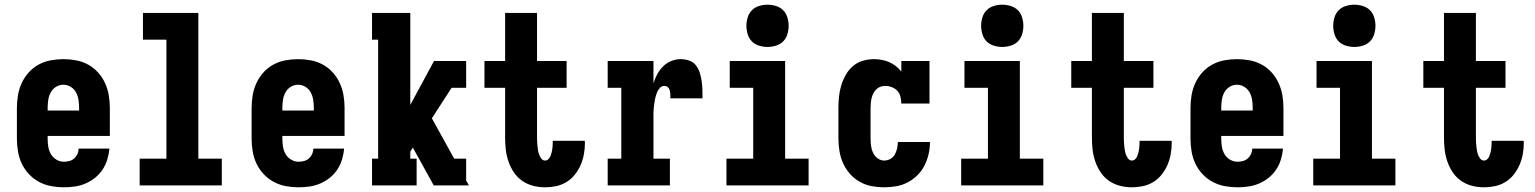

<svg xmlns="http://www.w3.org/2000/svg" viewBox="-20 -790 6540 818"><path d="M252 8Q225 8 198 3Q171 -2 146.5 -15Q122 -28 103 -48.5Q84 -69 72.5 -93.5Q61 -118 56.5 -145.5Q52 -173 52 -200V-330Q52 -357 56.5 -384Q61 -411 72.5 -436Q84 -461 102.5 -481.5Q121 -502 145 -515Q169 -528 196 -533Q223 -538 250 -538Q277 -538 304 -533Q331 -528 355 -515Q379 -502 397.5 -481.5Q416 -461 427.5 -436Q439 -411 443.5 -384Q448 -357 448 -330V-211H183V-200Q183 -183 185.5 -166Q188 -149 196.5 -134Q205 -119 220 -110Q235 -101 252 -101Q264 -101 275.5 -104Q287 -107 296 -115Q305 -123 310 -134Q315 -145 315 -157H446Q444 -133 437 -110Q430 -87 417 -67.5Q404 -48 385.5 -33Q367 -18 345 -8.5Q323 1 299.5 4.5Q276 8 252 8ZM317 -319V-330Q317 -347 314.5 -364Q312 -381 304 -396Q296 -411 281.5 -420Q267 -429 250 -429Q233 -429 218.5 -420Q204 -411 196 -396Q188 -381 185.5 -364Q183 -347 183 -330V-319Z M575 0V-114H689V-621H589V-735H825V-114H925V0Z M1252 8Q1225 8 1198 3Q1171 -2 1146.5 -15Q1122 -28 1103 -48.5Q1084 -69 1072.5 -93.5Q1061 -118 1056.5 -145.5Q1052 -173 1052 -200V-330Q1052 -357 1056.5 -384Q1061 -411 1072.5 -436Q1084 -461 1102.5 -481.5Q1121 -502 1145 -515Q1169 -528 1196 -533Q1223 -538 1250 -538Q1277 -538 1304 -533Q1331 -528 1355 -515Q1379 -502 1397.5 -481.5Q1416 -461 1427.5 -436Q1439 -411 1443.5 -384Q1448 -357 1448 -330V-211H1183V-200Q1183 -183 1185.5 -166Q1188 -149 1196.5 -134Q1205 -119 1220 -110Q1235 -101 1252 -101Q1264 -101 1275.5 -104Q1287 -107 1296 -115Q1305 -123 1310 -134Q1315 -145 1315 -157H1446Q1444 -133 1437 -110Q1430 -87 1417 -67.5Q1404 -48 1385.5 -33Q1367 -18 1345 -8.5Q1323 1 1299.5 4.5Q1276 8 1252 8ZM1317 -319V-330Q1317 -347 1314.5 -364Q1312 -381 1304 -396Q1296 -411 1281.5 -420Q1267 -429 1250 -429Q1233 -429 1218.5 -420Q1204 -411 1196 -396Q1188 -381 1185.5 -364Q1183 -347 1183 -330V-319Z M1565 0V-114H1591V-621H1565V-735H1728V-343L1829 -530H1966V-416H1904L1820 -286L1915 -114H1966V-21L1978 0H1828L1739 -161L1728 -144V-114H1755V0Z M2302 8Q2276 8 2251 1.5Q2226 -5 2205 -19.5Q2184 -34 2169.5 -55.5Q2155 -77 2146.5 -101.5Q2138 -126 2135 -151.5Q2132 -177 2132 -203V-416H2044V-530H2132V-735H2268V-530H2394V-416H2268V-203Q2268 -194 2268.5 -184.5Q2269 -175 2270 -166Q2271 -157 2272.5 -148Q2274 -139 2277.5 -130Q2281 -121 2287 -113.5Q2293 -106 2302 -106Q2310 -106 2316 -111.5Q2322 -117 2325 -124.5Q2328 -132 2330 -139.5Q2332 -147 2333 -154.5Q2334 -162 2334.5 -170Q2335 -178 2335 -186Q2335 -187 2335 -188Q2335 -189 2335 -190H2471Q2472 -188 2472 -185Q2472 -182 2472 -180Q2472 -156 2467.5 -132Q2463 -108 2453.5 -86.5Q2444 -65 2429 -46Q2414 -27 2393.5 -14.5Q2373 -2 2349.5 3Q2326 8 2302 8Z M2569 0V-114H2627V-416H2569V-530H2764V-435Q2770 -455 2780 -473.5Q2790 -492 2805 -507Q2820 -522 2839.5 -530Q2859 -538 2880 -538Q2898 -538 2916 -532Q2934 -526 2945 -511.5Q2956 -497 2961.5 -479.5Q2967 -462 2969.5 -444Q2972 -426 2972.5 -407.5Q2973 -389 2973 -371H2836Q2836 -377 2836 -382.5Q2836 -388 2835.5 -393.5Q2835 -399 2833.5 -404.5Q2832 -410 2829 -414.5Q2826 -419 2821 -421.5Q2816 -424 2810 -424Q2800 -424 2792.5 -416.5Q2785 -409 2781 -400Q2777 -391 2774 -381Q2771 -371 2769.5 -361Q2768 -351 2766.5 -341Q2765 -331 2764.5 -321Q2764 -311 2764 -301Q2764 -291 2764 -281V-114H2834V0Z M3075 0V-114H3189V-416H3089V-530H3325V-114H3425V0ZM3250 -590Q3232 -590 3214 -595.5Q3196 -601 3183.5 -613.5Q3171 -626 3165.5 -644Q3160 -662 3160 -680Q3160 -698 3165.5 -716Q3171 -734 3183.5 -746.5Q3196 -759 3214 -764.5Q3232 -770 3250 -770Q3268 -770 3286 -764.5Q3304 -759 3316.5 -746.5Q3329 -734 3334.5 -716Q3340 -698 3340 -680Q3340 -662 3334.5 -644Q3329 -626 3316.5 -613.5Q3304 -601 3286 -595.5Q3268 -590 3250 -590Z M3747 8Q3720 8 3693.5 3Q3667 -2 3643 -15.5Q3619 -29 3601 -49.5Q3583 -70 3572 -94.5Q3561 -119 3556.5 -146Q3552 -173 3552 -200V-330Q3552 -354 3554.5 -378.5Q3557 -403 3564 -426Q3571 -449 3583 -470.5Q3595 -492 3613.5 -508Q3632 -524 3655.5 -531Q3679 -538 3703 -538Q3720 -538 3736.5 -535Q3753 -532 3768 -525.5Q3783 -519 3796.5 -508.5Q3810 -498 3820 -485V-530H3940V-349H3820Q3820 -363 3816.5 -377.5Q3813 -392 3803.5 -402.5Q3794 -413 3780 -418.5Q3766 -424 3752 -424Q3741 -424 3731 -420.5Q3721 -417 3713.5 -409.5Q3706 -402 3701 -392.5Q3696 -383 3693.5 -372.5Q3691 -362 3690 -351.5Q3689 -341 3689 -330V-200Q3689 -184 3691 -168.5Q3693 -153 3699.5 -139Q3706 -125 3719 -115.5Q3732 -106 3747 -106Q3761 -106 3773.5 -113Q3786 -120 3792.5 -132Q3799 -144 3802 -157.5Q3805 -171 3805 -185Q3805 -185 3805 -185Q3805 -185 3805 -185H3942Q3942 -185 3942 -184.5Q3942 -184 3942 -184Q3942 -158 3936 -132.5Q3930 -107 3918.5 -84.5Q3907 -62 3888.5 -43.5Q3870 -25 3847 -13Q3824 -1 3798.5 3.5Q3773 8 3747 8Z M4075 0V-114H4189V-416H4089V-530H4325V-114H4425V0ZM4250 -590Q4232 -590 4214 -595.5Q4196 -601 4183.5 -613.5Q4171 -626 4165.5 -644Q4160 -662 4160 -680Q4160 -698 4165.5 -716Q4171 -734 4183.5 -746.5Q4196 -759 4214 -764.5Q4232 -770 4250 -770Q4268 -770 4286 -764.5Q4304 -759 4316.5 -746.5Q4329 -734 4334.5 -716Q4340 -698 4340 -680Q4340 -662 4334.5 -644Q4329 -626 4316.5 -613.5Q4304 -601 4286 -595.5Q4268 -590 4250 -590Z M4802 8Q4776 8 4751 1.5Q4726 -5 4705 -19.5Q4684 -34 4669.5 -55.5Q4655 -77 4646.5 -101.5Q4638 -126 4635 -151.5Q4632 -177 4632 -203V-416H4544V-530H4632V-735H4768V-530H4894V-416H4768V-203Q4768 -194 4768.5 -184.5Q4769 -175 4770 -166Q4771 -157 4772.5 -148Q4774 -139 4777.5 -130Q4781 -121 4787 -113.5Q4793 -106 4802 -106Q4810 -106 4816 -111.5Q4822 -117 4825 -124.5Q4828 -132 4830 -139.5Q4832 -147 4833 -154.5Q4834 -162 4834.5 -170Q4835 -178 4835 -186Q4835 -187 4835 -188Q4835 -189 4835 -190H4971Q4972 -188 4972 -185Q4972 -182 4972 -180Q4972 -156 4967.5 -132Q4963 -108 4953.5 -86.5Q4944 -65 4929 -46Q4914 -27 4893.5 -14.5Q4873 -2 4849.5 3Q4826 8 4802 8Z M5252 8Q5225 8 5198 3Q5171 -2 5146.5 -15Q5122 -28 5103 -48.5Q5084 -69 5072.5 -93.5Q5061 -118 5056.5 -145.5Q5052 -173 5052 -200V-330Q5052 -357 5056.5 -384Q5061 -411 5072.5 -436Q5084 -461 5102.5 -481.5Q5121 -502 5145 -515Q5169 -528 5196 -533Q5223 -538 5250 -538Q5277 -538 5304 -533Q5331 -528 5355 -515Q5379 -502 5397.5 -481.5Q5416 -461 5427.5 -436Q5439 -411 5443.5 -384Q5448 -357 5448 -330V-211H5183V-200Q5183 -183 5185.5 -166Q5188 -149 5196.5 -134Q5205 -119 5220 -110Q5235 -101 5252 -101Q5264 -101 5275.5 -104Q5287 -107 5296 -115Q5305 -123 5310 -134Q5315 -145 5315 -157H5446Q5444 -133 5437 -110Q5430 -87 5417 -67.5Q5404 -48 5385.5 -33Q5367 -18 5345 -8.5Q5323 1 5299.5 4.5Q5276 8 5252 8ZM5317 -319V-330Q5317 -347 5314.5 -364Q5312 -381 5304 -396Q5296 -411 5281.5 -420Q5267 -429 5250 -429Q5233 -429 5218.5 -420Q5204 -411 5196 -396Q5188 -381 5185.5 -364Q5183 -347 5183 -330V-319Z M5575 0V-114H5689V-416H5589V-530H5825V-114H5925V0ZM5750 -590Q5732 -590 5714 -595.5Q5696 -601 5683.5 -613.5Q5671 -626 5665.5 -644Q5660 -662 5660 -680Q5660 -698 5665.5 -716Q5671 -734 5683.5 -746.5Q5696 -759 5714 -764.5Q5732 -770 5750 -770Q5768 -770 5786 -764.5Q5804 -759 5816.5 -746.5Q5829 -734 5834.5 -716Q5840 -698 5840 -680Q5840 -662 5834.5 -644Q5829 -626 5816.5 -613.5Q5804 -601 5786 -595.5Q5768 -590 5750 -590Z M6302 8Q6276 8 6251 1.5Q6226 -5 6205 -19.5Q6184 -34 6169.5 -55.5Q6155 -77 6146.5 -101.5Q6138 -126 6135 -151.5Q6132 -177 6132 -203V-416H6044V-530H6132V-735H6268V-530H6394V-416H6268V-203Q6268 -194 6268.5 -184.5Q6269 -175 6270 -166Q6271 -157 6272.5 -148Q6274 -139 6277.5 -130Q6281 -121 6287 -113.5Q6293 -106 6302 -106Q6310 -106 6316 -111.5Q6322 -117 6325 -124.5Q6328 -132 6330 -139.5Q6332 -147 6333 -154.5Q6334 -162 6334.5 -170Q6335 -178 6335 -186Q6335 -187 6335 -188Q6335 -189 6335 -190H6471Q6472 -188 6472 -185Q6472 -182 6472 -180Q6472 -156 6467.5 -132Q6463 -108 6453.5 -86.5Q6444 -65 6429 -46Q6414 -27 6393.5 -14.5Q6373 -2 6349.5 3Q6326 8 6302 8Z"/></svg>

Font: Iosevka Slab Heavy
Style: Regular
Weight: 900
Monospace: yes
Designer: Belleve Invis
Foundry: Belleve Invis
Version: Version 11.1.0; ttfautohint (v1.8.3)